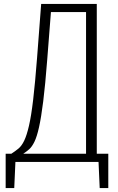

<svg xmlns="http://www.w3.org/2000/svg" viewBox="-20 -830 604 984"><path d="M9 134V-42H38Q58 -55 74.5 -68.5Q91 -82 104 -109Q117 -136 128.5 -185.5Q140 -235 150 -319.5Q160 -404 170 -534L191 -810H476V-42H535V134H491L485 0H59L53 134ZM99 -42H421V-768H241L222 -524Q212 -394 201.5 -310.5Q191 -227 180 -178Q169 -129 156.5 -103.5Q144 -78 130 -65.5Q116 -53 99 -42Z"/></svg>

Font: Oswald ExtraLight
Style: Regular
Weight: 250
Designer: Vernon Adams
Foundry: Vernon Adams
Version: Version 4.100; ttfautohint (v1.8.1.43-b0c9)